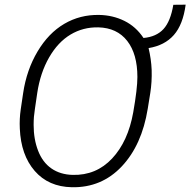

<svg xmlns="http://www.w3.org/2000/svg" viewBox="-20 -784 807 814"><path d="M284.7 9.8Q185.5 7.8 127.2 -59.3Q68.8 -126.5 64 -238.8Q62 -280.3 67.9 -320.3L78.1 -389.2Q92.8 -487.8 139.2 -565.7Q185.5 -643.6 252.4 -682.9Q319.3 -722.2 400.4 -720.7Q458 -719.7 507.1 -695.6Q556.2 -671.4 588.4 -623Q642.6 -627.9 672.9 -660.6Q703.1 -693.4 714.8 -763.7L767.1 -764.2Q755.9 -679.7 717 -635.5Q678.2 -591.3 609.9 -580.1Q621.1 -533.7 623 -487.3Q624.5 -436.5 617.2 -390.1L606.4 -323.2Q581.5 -168.9 496.1 -78.4Q410.6 12.2 284.7 9.8ZM562.5 -457.5Q562.5 -555.2 519.3 -610.6Q476.1 -666 397 -668Q332.5 -669.4 279.1 -637.5Q225.6 -605.5 188.2 -540.5Q150.9 -475.6 137.9 -389.9Q125 -304.2 123.8 -288.3Q122.6 -272.5 122.6 -254.4Q122.6 -193.8 141.6 -144.8Q160.6 -95.7 198 -69.8Q235.4 -43.9 288.1 -42.5Q387.7 -40 455.3 -112.1Q522.9 -184.1 544.9 -308.1Q562.5 -408.2 562.5 -457.5Z"/></svg>

Font: Roboto Light
Style: Italic
Weight: 300
Italic angle: -12°
Designer: Google
Version: Version 2.134; 2016; ttfautohint (v1.6)